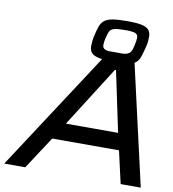

<svg xmlns="http://www.w3.org/2000/svg" viewBox="-116 -944 925 1025"><g transform="rotate(10 346.0 -431.5)"><path d="M-24 0 425 -688H559L716 0H607L567 -176H205L90 0ZM263 -267H546L477 -595H471ZM455 -637Q404 -637 375.5 -643Q347 -649 335.5 -662.5Q324 -676 324 -697Q324 -706 325 -719.5Q326 -733 329 -748Q337 -785 345 -807.5Q353 -830 369.5 -842Q386 -854 415 -858.5Q444 -863 493 -863Q545 -863 572 -856.5Q599 -850 609.5 -836Q620 -822 620 -802Q620 -792 619 -778Q618 -764 614 -748Q605 -712 597.5 -690Q590 -668 576 -656.5Q562 -645 533 -641Q504 -637 455 -637ZM459 -686Q500 -686 517 -691Q534 -696 541 -709Q548 -722 553 -748Q555 -758 556.5 -768Q558 -778 558 -784Q558 -802 543.5 -808Q529 -814 487 -814Q446 -814 427.5 -808.5Q409 -803 403 -788.5Q397 -774 391 -748Q389 -738 388 -730Q387 -722 387 -716Q387 -699 401 -692.5Q415 -686 459 -686Z"/></g></svg>

Font: Saira Expanded Medium
Style: Italic
Weight: 500
Width: 7
Italic angle: -12°
Designer: Hector Gatti with collaboration of the Omnibus-Type team
Foundry: Omnibus-Type
Version: Version 1.101